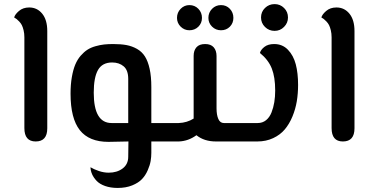

<svg xmlns="http://www.w3.org/2000/svg" viewBox="-20 -697 1816 946"><path d="M155.8 0Q100.1 0 100.1 -65.9V-513.2Q100.1 -532.2 96.2 -548.1Q92.3 -564 87.4 -573.5Q82.5 -583 74.2 -591.6Q65.9 -600.1 61.5 -603.3Q57.1 -606.4 49.8 -610.8Q53.2 -625.5 73.2 -642.8Q93.3 -660.2 124 -660.2Q163.1 -660.2 188 -629.6Q212.9 -599.1 212.9 -543.9V-64.9Q212.9 0 155.8 0Z M817.9 -90.8V0H725.6V56.2Q725.6 76.2 722.2 96.4Q718.8 116.7 708 141.6Q697.3 166.5 679.9 185.1Q662.6 203.6 631.6 216.3Q600.6 229 559.6 229Q524.9 229 498 219.5Q471.2 210 456.3 194.3Q441.4 178.7 433.8 161.6Q426.3 144.5 425.8 127Q442.4 137.2 467 145.5Q491.7 153.8 515.6 153.8Q556.6 153.8 584.2 133.1Q611.8 112.3 611.8 75.2L612.8 0L514.6 2Q418.9 2 373.3 -55.7Q327.6 -113.3 327.6 -235.8Q327.6 -280.8 334 -317.1Q340.3 -353.5 350.8 -378.7Q361.3 -403.8 377.4 -422.4Q393.6 -440.9 410.6 -451.9Q427.7 -462.9 450.2 -469.2Q472.7 -475.6 492.7 -477.8Q512.7 -480 537.6 -480Q575.7 -480 603.3 -474.9Q630.9 -469.7 655 -456.1Q679.2 -442.4 694.1 -418.9Q709 -395.5 717.3 -357.9Q725.6 -320.3 725.6 -268.1V-90.8ZM441.9 -240.2Q441.9 -90.8 529.8 -90.8H611.8V-308.1Q611.8 -351.1 589.4 -370.1Q566.9 -389.2 532.7 -389.2Q483.9 -389.2 462.9 -352.3Q441.9 -315.4 441.9 -240.2Z M913.1 -547.9Q888.2 -547.9 870.1 -565.7Q852.1 -583.5 852.1 -608.9Q852.1 -635.3 870.1 -653.6Q888.2 -671.9 913.1 -671.9Q939.5 -671.9 957.3 -653.6Q975.1 -635.3 975.1 -608.9Q975.1 -583 957.3 -565.4Q939.5 -547.9 913.1 -547.9ZM1068.8 -547.9Q1043 -547.9 1024.9 -565.7Q1006.8 -583.5 1006.8 -608.9Q1006.8 -635.3 1024.9 -653.6Q1043 -671.9 1068.8 -671.9Q1095.2 -671.9 1112.5 -653.6Q1129.9 -635.3 1129.9 -608.9Q1129.9 -583 1112.5 -565.4Q1095.2 -547.9 1068.8 -547.9ZM1083 -90.8H1168V0H1043.9Q985.8 0 947.8 -30.8Q907.7 -1.5 860.8 0H817.9V-90.8H860.8Q901.4 -92.3 934.1 -112.8V-421.9Q934.1 -448.2 948 -464.1Q961.9 -480 990.7 -480Q1019 -480 1033 -463.9Q1046.9 -447.8 1046.9 -420.9V-163.1Q1046.9 -130.9 1055.7 -110.8Q1064.5 -90.8 1083 -90.8Z M1333 -544.9Q1305.2 -544.9 1285.6 -564.2Q1266.1 -583.5 1266.1 -610.8Q1266.1 -638.7 1285.6 -657.7Q1305.2 -676.8 1333 -676.8Q1360.4 -676.8 1379.6 -657.7Q1398.9 -638.7 1398.9 -610.8Q1398.9 -584 1379.6 -564.5Q1360.4 -544.9 1333 -544.9ZM1168 0V-90.8H1250Q1273.4 -90.8 1290.8 -104.7Q1308.1 -118.7 1317.6 -142.6Q1327.1 -166.5 1331.5 -193.6Q1335.9 -220.7 1335.9 -251Q1335.9 -316.9 1319.1 -359.6Q1302.2 -402.3 1260.7 -436Q1264.6 -451.7 1282.5 -465.8Q1300.3 -480 1331.1 -480Q1371.6 -480 1398.7 -451.9Q1425.8 -423.8 1437.3 -380.1Q1448.7 -336.4 1448.7 -278.8Q1448.7 -236.8 1442.4 -198.2Q1436 -159.7 1420.9 -123Q1405.8 -86.4 1383.3 -59.6Q1360.8 -32.7 1325.9 -16.4Q1291 0 1248 0Z M1669.4 0Q1613.8 0 1613.8 -65.9V-513.2Q1613.8 -532.2 1609.9 -548.1Q1606 -564 1601.1 -573.5Q1596.2 -583 1587.9 -591.6Q1579.6 -600.1 1575.2 -603.3Q1570.8 -606.4 1563.5 -610.8Q1566.9 -625.5 1586.9 -642.8Q1606.9 -660.2 1637.7 -660.2Q1676.8 -660.2 1701.7 -629.6Q1726.6 -599.1 1726.6 -543.9V-64.9Q1726.6 0 1669.4 0Z"/></svg>

Font: El Messiri SemiBold
Style: Regular
Weight: 600
Designer: Mohamed Gaber
Foundry: Kief Type Foundry
Version: Version 2.007;PS 002.007;hotconv 1.0.88;makeotf.lib2.5.64775